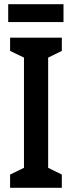

<svg xmlns="http://www.w3.org/2000/svg" viewBox="-20 -959 343 913"><path d="M282 -939H19V-854H282ZM274 -66V-129L209 -161V-685L274 -717V-780H28V-717L94 -685V-161L28 -129V-66Z"/></svg>

Font: Noto Sans Malayalam UI ExtraCondensed SemiBold
Style: Regular
Weight: 600
Width: 2
Designer: Jelle Bosma - Monotype Design Team
Foundry: Monotype Imaging Inc.
Version: Version 2.104